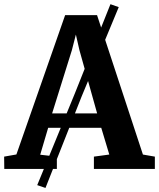

<svg xmlns="http://www.w3.org/2000/svg" viewBox="-33 -821 772 933"><path d="M147.9 78.6 330.2 -365.7 503.7 -800.6 544 -786.4 363.1 -350.8 188 92.3ZM46.7 -70.4 283.5 -747.4H438.6L661.5 -70L719.5 -59.9V0H423.3V-59.9L498.1 -70L459 -200H201.1L162.4 -69.2L243.3 -59.9V0H-12.2L-12.9 -59.9ZM439 -270 352.8 -578 335.7 -653 316.2 -576.8 220.3 -270Z"/></svg>

Font: Merriweather Light
Style: Regular
Weight: 300
Designer: Eben Sorkin
Foundry: Eben Sorkin
Version: Version 2.100